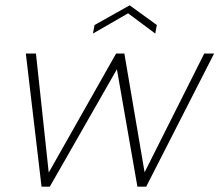

<svg xmlns="http://www.w3.org/2000/svg" viewBox="-20 -701 824 721"><path d="M167 0H136L77 -500H115L163 -53L416 -500H447L523 -54L747 -500H784L529 0H496L419 -441ZM563 -575 461 -651 329 -575 335 -607 467 -681 569 -607Z"/></svg>

Font: Albert Sans ExtraLight
Style: Italic
Weight: 250
Italic angle: -11.25°
Designer: Andreas Rasmussen
Foundry: a.Foundry
Version: Version 1.025